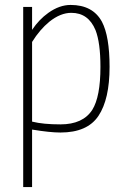

<svg xmlns="http://www.w3.org/2000/svg" viewBox="-20 -528 519 778"><path d="M110 230H74V-500H110V-407Q138 -449 176 -476Q221 -508 266 -508Q356 -508 393 -440Q424 -381 424 -257Q424 -126 379 -58.5Q334 9 225 9Q182 9 110 -3ZM225 -24Q316 -24 354 -83Q387 -136 387 -257Q387 -355 367 -406Q338 -476 269 -476Q225 -476 180 -440Q141 -408 110 -358V-35H111Q155 -24 225 -24Z"/></svg>

Font: Storia Sans Thin
Style: Regular
Weight: 100
Designer: Accademia di Belle Arti di Urbino and others
Foundry: Accademia di Belle Arti di Urbino and others.
Version: Version 60.001;May 25, 2020;FontCreator 12.0.0.2522 64-bit